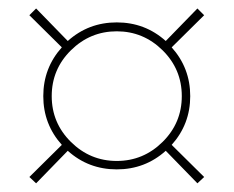

<svg xmlns="http://www.w3.org/2000/svg" viewBox="-20 -587 540 444"><path d="M363.3 -492.2 436.5 -567.4 452.1 -551.8 377 -477.5Q419.9 -429.7 419.9 -364.7Q419.9 -299.8 377 -252L452.1 -177.7L436.5 -163.1L363.3 -238.3Q315.4 -195.3 250 -195.3Q184.6 -195.3 136.7 -238.3L63.5 -163.1L47.9 -177.7L123 -252Q80.1 -299.8 80.1 -364.7Q80.1 -429.7 123 -477.5L47.9 -551.8L63.5 -567.4L136.7 -492.2Q184.6 -535.2 250 -535.2Q315.4 -535.2 363.3 -492.2ZM144 -258.8Q188.5 -214.8 250 -214.8Q311.5 -214.8 356 -258.8Q400.4 -302.7 400.4 -364.7Q400.4 -426.8 356 -470.7Q311.5 -514.6 250 -514.6Q188.5 -514.6 144 -470.7Q99.6 -426.8 99.6 -364.7Q99.6 -302.7 144 -258.8Z"/></svg>

Font: Mgen+ 1m thin
Style: Regular
Weight: 100
Designer: [Source Han Sans]
Ryoko NISHIZUKA  (kana & ideographs); Paul D. Hunt (Latin, Greek & Cyrillic); Wenlong ZHANG  (bopomofo
Version: Version 1.059.20150602